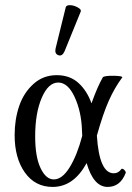

<svg xmlns="http://www.w3.org/2000/svg" viewBox="-20 -718 515 749"><path d="M231.9 -518.1Q222.7 -497.1 207.5 -502.7Q192.4 -508.3 196.8 -528.8L236.8 -690.9Q240.7 -698.7 255.1 -697.8Q269.5 -696.8 283.9 -688.7Q298.3 -680.7 294.9 -672.9ZM185.1 11.2Q117.2 11.2 77.1 -44.9Q37.1 -101.1 37.1 -190.9Q37.1 -252 54.7 -304Q72.3 -356 110.4 -390.4Q148.4 -424.8 201.2 -424.8Q252.4 -424.8 285.9 -394.5Q319.3 -364.3 336.9 -314.9Q359.9 -379.4 380.9 -416Q384.8 -422.9 426.3 -422.4Q459 -421.4 457 -416Q427.2 -376 404.8 -325.9Q382.3 -275.9 357.9 -189Q367.2 -42 423.8 -42Q441.9 -42 453.1 -58.1Q455.6 -61 460 -58.8Q464.4 -56.6 468 -51.5Q471.7 -46.4 470.2 -43Q449.2 11.2 399.9 11.2Q344.7 11.2 317.9 -82Q267.6 11.2 185.1 11.2ZM117.2 -186Q117.2 -106.4 138.2 -62.3Q159.2 -18.1 189.9 -18.1Q222.7 -18.1 251.7 -65.2Q280.8 -112.3 300.8 -188Q300.8 -191.4 300.3 -198.7Q299.8 -206.1 299.8 -210Q297.4 -282.7 271.2 -339.4Q245.1 -396 207 -396Q168.5 -396 142.8 -336.4Q117.2 -276.9 117.2 -186Z"/></svg>

Font: Junicode SmCond
Style: Regular
Weight: 400
Width: 4
Designer: Peter S. Baker
Version: Version 2.206